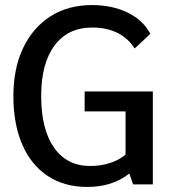

<svg xmlns="http://www.w3.org/2000/svg" viewBox="-20 -730 682 760"><path d="M585 -368V0H507L492 -43Q425 10 325 10Q235 10 169 -33.5Q103 -77 68 -158Q33 -239 33 -350Q33 -459 71.5 -540Q110 -621 180 -665.5Q250 -710 344 -710Q424 -710 485.5 -680Q547 -650 575 -596L513 -538Q487 -579 444.5 -600Q402 -621 345 -621Q249 -621 196 -550Q143 -479 143 -350Q143 -218 194 -145.5Q245 -73 337 -73Q378 -73 414.5 -84.5Q451 -96 477 -118V-289H315V-368Z"/></svg>

Font: Sarabun Medium
Style: Regular
Weight: 500
Designer: Suppakit Chalermlarp | Katatrad Co.,Ltd.
Foundry: Cadson Demak Co.,Ltd.
Version: Version 1.000; ttfautohint (v1.6)